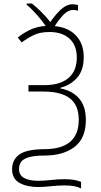

<svg xmlns="http://www.w3.org/2000/svg" viewBox="-20 -869 570 1080"><path d="M436 191Q404 174 344 174Q306 174 265.5 178.5Q225 183 194 183Q132 183 90 160Q48 137 48 82Q48 31 87.5 1Q127 -29 229 -30Q423 -30 423 -195Q423 -277 373.5 -315.5Q324 -354 224 -354H140V-390H228Q318 -390 365 -430Q412 -470 412 -546Q412 -614 371 -651.5Q330 -689 258 -689Q206 -689 169.5 -671.5Q133 -654 102 -630L80 -658Q111 -683 149.5 -701.5Q188 -720 237 -723Q219 -750 189.5 -783.5Q160 -817 130 -843V-849H160Q185 -829 211.5 -803Q238 -777 263 -745Q295 -791 325.5 -818Q356 -845 388 -845Q395 -845 403 -844Q411 -843 419 -840V-809Q413 -811 405 -812Q397 -813 392 -813Q363 -813 337 -786Q311 -759 288 -722Q365 -715 408 -668.5Q451 -622 451 -548Q451 -474 414 -432Q377 -390 319 -375V-372Q387 -359 425 -315Q463 -271 463 -194Q463 -93 401 -44Q339 5 233 6Q175 6 143.5 15Q112 24 99.5 40.5Q87 57 87 82Q87 116 115.5 132Q144 148 196 148Q226 148 266.5 143.5Q307 139 344 139Q401 139 436 154Z"/></svg>

Font: Noto Sans Mono Condensed ExtraLight
Style: Regular
Weight: 200
Width: 3
Designer: Monotype Design Team
Foundry: Monotype Imaging Inc.
Version: Version 2.014; ttfautohint (v1.8.4.7-5d5b)